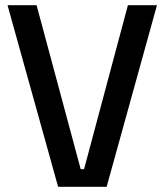

<svg xmlns="http://www.w3.org/2000/svg" viewBox="-20 -720 635 740"><path d="M204 0 9 -700H121L291 -68H304L473 -700H585L391 0Z"/></svg>

Font: Space Grotesk Frontify Medium
Style: Regular
Weight: 500
Designer: Florian Karsten
Version: Version 2.000